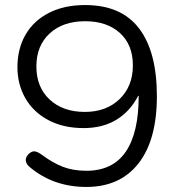

<svg xmlns="http://www.w3.org/2000/svg" viewBox="-20 -730 691 760"><path d="M95 -71Q82 -83 82 -97Q82 -110 95 -122Q106 -131 115 -131Q127 -131 146 -117Q189 -85 229.5 -69.5Q270 -54 322 -54Q426 -54 477.5 -129Q529 -204 529 -350L527 -351Q496 -290 441.5 -256.5Q387 -223 311 -223Q231 -223 171.5 -254.5Q112 -286 80.5 -341Q49 -396 49 -464Q49 -537 81 -592.5Q113 -648 173.5 -679Q234 -710 317 -710Q460 -710 530.5 -617.5Q601 -525 601 -349Q601 -176 528 -83Q455 10 322 10Q189 10 95 -71ZM506 -471Q506 -553 454.5 -599.5Q403 -646 317 -646Q229 -646 176.5 -597.5Q124 -549 124 -467Q124 -385 176.5 -336Q229 -287 316 -287Q401 -287 453.5 -338Q506 -389 506 -471Z"/></svg>

Font: Kodchasan
Style: Regular
Weight: 400
Version: Version 1.000; ttfautohint (v1.6)